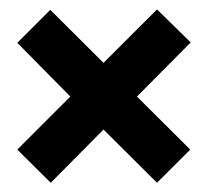

<svg xmlns="http://www.w3.org/2000/svg" viewBox="-20 -569 480 412"><path d="M17.1 -248 130.9 -361.8 17.1 -477.1 87.9 -547.9 202.1 -434.1 316.9 -548.8 389.2 -478 273.9 -361.8 388.2 -248 316.9 -176.8 202.1 -291 88.9 -176.8Z"/></svg>

Font: SimahzazaarabicW05-Medium
Style: Regular
Weight: 500
Designer: Ahmed zaza
Foundry: Ahmed zaza
Version: Version 1.001